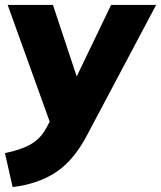

<svg xmlns="http://www.w3.org/2000/svg" viewBox="-29 -528 651 776"><path d="M602 -508 323 18Q269 121 196.5 168.5Q124 216 22 228L-9 91Q61 76 98 53.5Q135 31 156 -7L172 -36L2 -508H185L281 -219L420 -508Z"/></svg>

Font: Muli Black
Style: Italic
Weight: 900
Italic angle: -4.541°
Designer: Vernon Adams
Foundry: Vernon Adams
Version: Version 2.001